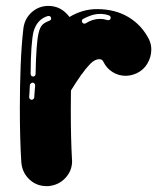

<svg xmlns="http://www.w3.org/2000/svg" viewBox="-20 -633 572 653"><path d="M144.1 0H138.6Q104 0 79.7 -23Q55.4 -46 52.5 -81.2Q47.5 -160.4 47.5 -265.3Q47.5 -336.6 50.2 -408.4Q53 -480.2 59.4 -535.1Q63.4 -569.3 87.6 -591.1Q111.9 -612.9 144.6 -612.9Q188.1 -612.9 216.3 -575.2Q235.6 -587.1 259.4 -594.6Q283.2 -602 309.9 -602Q371.3 -602 416.6 -575Q461.9 -548 486.6 -499.5Q494.6 -483.2 494.6 -464.4Q494.6 -440.1 481.7 -417.6Q468.8 -395 444.6 -383.7Q425.7 -375.2 407.4 -375.2Q383.7 -375.2 363.4 -387.6Q343.1 -400 332.2 -421.8Q328.2 -431.7 318.3 -431.7Q302 -431.7 286.4 -415.3Q270.8 -399 259.4 -382.2Q258.4 -381.2 257.4 -380.2Q234.7 -347.5 221.3 -325.2L220.8 -259.4Q220.8 -161.4 224.8 -91.6L225.2 -85.1Q225.2 -52 202.2 -27.5Q179.2 -3 144.1 0ZM266.8 -552.5 271.3 -553.5Q294.6 -568.8 320.8 -568.8Q332.2 -568.8 344.1 -564.9L348 -564.4Q353.5 -564.4 355.9 -569.3L356.4 -572.8Q356.4 -578.2 350.5 -580.7Q338.6 -585.1 326.2 -585.6H319.8Q305 -585.6 290.3 -580.7Q275.7 -575.7 262.9 -568.8Q258.4 -565.8 258.4 -561.4L259.4 -556.9Q262.9 -552.5 266.8 -552.5ZM92.6 -372.8Q100.5 -372.8 101 -381.7Q103 -486.6 111.4 -521.3Q115.8 -540.1 124 -548.5Q132.2 -556.9 148 -562.4Q154 -565.3 154 -569.8Q154 -573.8 151.7 -576.2Q149.5 -578.7 145 -578.7Q143.6 -578.7 141.6 -578.2Q105.9 -566.8 94.1 -525.7Q84.7 -485.6 84.2 -381.7Q84.2 -378.2 86.4 -375.5Q88.6 -372.8 92.6 -372.8ZM87.1 -293.6Q90.6 -293.6 93.3 -295.8Q96 -298 96.5 -302Q97 -310.4 97.5 -316.8Q98 -327.2 99.5 -342.6Q99.5 -346.5 96.8 -349.3Q94.1 -352 90.1 -352Q87.1 -351 84.7 -349Q82.2 -347 81.7 -343.6Q81.7 -340.1 81.2 -336.6Q80.7 -327.2 80.4 -319.8Q80.2 -312.4 79.2 -303V-302.5Q79.2 -299 81.7 -296.5Q84.2 -294.1 87.1 -293.6Z"/></svg>

Font: AKL FREE 002
Style: Regular
Weight: 400
Designer: AKL
Foundry: AKL
Version: Version 1.00;August 17, 2024;FontCreator 13.0.0.2675 64-bit